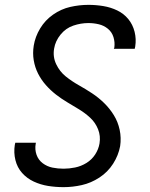

<svg xmlns="http://www.w3.org/2000/svg" viewBox="-20 -763 616 791"><path d="M242 8Q279 8 317 -0.5Q355 -9 389.5 -31.5Q424 -54 446 -88.5Q468 -123 475 -161Q480 -195 473 -228Q466 -261 449 -288.5Q432 -316 409 -338.5Q386 -361 359.5 -378.5Q333 -396 304.5 -412Q276 -428 251 -448Q226 -468 211.5 -498.5Q197 -529 203 -563Q208 -594 229.5 -620.5Q251 -647 282 -657.5Q313 -668 344 -668Q366 -668 387 -663Q408 -658 424.5 -644.5Q441 -631 447.5 -610Q454 -589 451 -567Q450 -564 449 -562H535Q536 -566 537 -571Q542 -602 534.5 -632Q527 -662 508.5 -684.5Q490 -707 463 -720Q436 -733 405.5 -738Q375 -743 344 -743Q307 -743 269.5 -734.5Q232 -726 199 -703Q166 -680 145.5 -646Q125 -612 119 -575Q114 -544 119 -514.5Q124 -485 137 -459.5Q150 -434 169 -412.5Q188 -391 210.5 -373.5Q233 -356 257.5 -341.5Q282 -327 306.5 -312Q331 -297 352 -277.5Q373 -258 384 -230.5Q395 -203 390 -172Q386 -148 372 -126.5Q358 -105 336 -91.5Q314 -78 289.5 -73Q265 -68 242 -68Q218 -68 196 -72.5Q174 -77 156 -90.5Q138 -104 130.5 -125.5Q123 -147 127 -170L128 -175H43Q42 -171 41 -166Q36 -134 43.5 -103.5Q51 -73 71 -50.5Q91 -28 119 -15Q147 -2 178 3Q209 8 242 8Z"/></svg>

Font: Iosevka Sparkle
Style: Italic
Weight: 400
Italic angle: -9°
Designer: Belleve Invis
Foundry: Belleve Invis
Version: Version 4.5.0; ttfautohint (v1.8.3)